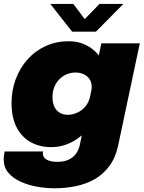

<svg xmlns="http://www.w3.org/2000/svg" viewBox="-40 -758 753 1006"><path d="M245.5 228.5Q200 228.5 153.2 220Q106.5 211.5 67 193.5Q27.5 175.5 3.5 147Q-20.5 118.5 -20.5 78.5Q-20.5 65.5 -19 54.8Q-17.5 44 -15.5 35.5H186Q185.5 37.5 185 40.8Q184.5 44 184.5 48Q184.5 58.5 192.5 68.2Q200.5 78 217.2 84Q234 90 260 90Q293.5 90 317.8 79.5Q342 69 357.2 48.8Q372.5 28.5 378.5 0L491 -531H692.5L580 0Q566 67.5 533.2 111.8Q500.5 156 454.8 181.5Q409 207 355.2 217.8Q301.5 228.5 245.5 228.5ZM229 13Q168 13 120.8 -13.2Q73.5 -39.5 47 -91Q20.5 -142.5 20.5 -217Q20.5 -284.5 42.5 -343.5Q64.5 -402.5 104.8 -447.2Q145 -492 200 -517Q255 -542 320.5 -542Q374 -542 418.8 -517.5Q463.5 -493 490.2 -448.8Q517 -404.5 517 -345Q517 -331 514.8 -312Q512.5 -293 508.5 -278.5L437 -274.5Q438.5 -281.5 439.5 -288.8Q440.5 -296 440.5 -302.5Q440.5 -328 428.2 -344.8Q416 -361.5 396.8 -369.8Q377.5 -378 356.5 -378Q331.5 -378 309.5 -368.8Q287.5 -359.5 270.8 -342.5Q254 -325.5 244.5 -301.8Q235 -278 235 -249Q235 -219 245 -198.5Q255 -178 273 -167.2Q291 -156.5 314 -156.5Q340.5 -156.5 365.2 -167.8Q390 -179 408.2 -201.2Q426.5 -223.5 433.5 -256.5L502 -247Q485.5 -168.5 444 -110Q402.5 -51.5 346.5 -19.2Q290.5 13 229 13ZM223.5 -737.5H344L426.5 -628H375L481.5 -737.5H606.5L462.5 -592H338Z"/></svg>

Font: Epilogue Black
Style: Italic
Weight: 900
Italic angle: -12°
Designer: Tyler Finck
Foundry: Etcetera Type Co
Version: Version 2.111